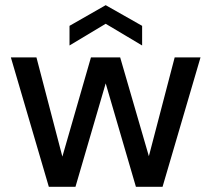

<svg xmlns="http://www.w3.org/2000/svg" viewBox="-20 -723 818 743"><path d="M169 0 22 -501H121L231 -80L211 -81L332 -501H445L567 -81L546 -80L656 -501H756L609 0H506L378 -438H400L272 0ZM249 -547V-623L389 -703L530 -623V-547L389 -631Z"/></svg>

Font: DM Sans 17pt Medium
Style: Regular
Weight: 500
Version: Version 4.004;gftools[0.9.30]